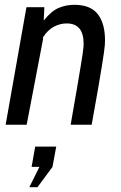

<svg xmlns="http://www.w3.org/2000/svg" viewBox="-20 -519 502 799"><path d="M3.5 0 90 -489H164.5L162 -433.5Q194 -473.5 224.5 -486.2Q255 -499 289.5 -499Q356.5 -499 386.8 -460.2Q417 -421.5 417 -351Q417 -342 416.2 -331Q415.5 -320 412.5 -299.8Q409.5 -279.5 403.8 -243Q398 -206.5 387.8 -147.8Q377.5 -89 361.5 0H274Q289.5 -88.5 299.5 -146.5Q309.5 -204.5 315.2 -239.8Q321 -275 323.8 -293.8Q326.5 -312.5 327.2 -321.5Q328 -330.5 328 -337Q328 -421.5 257.5 -421.5Q230 -421.5 204.5 -408Q179 -394.5 159.5 -364.5L159 -355.5L91 0ZM136 260H102L144 175.5H111.5L126.5 91H214L198.5 175.5Z"/></svg>

Font: Cabin Condensed
Style: Italic
Weight: 400
Width: 3
Italic angle: -10°
Designer: Pablo Impallari
Foundry: Pablo Impallari. http://www.impallari.com Igino Marini. http://www.ikern.com
Version: Version 3.001; ttfautohint (v1.8.3)